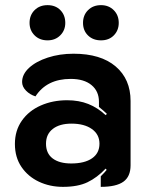

<svg xmlns="http://www.w3.org/2000/svg" viewBox="-20 -718 581 747"><path d="M38 -158Q38 -210 65 -248.5Q92 -287 138.5 -307.5Q185 -328 241 -328Q287 -328 323.5 -313.5Q360 -299 391 -270L396 -275Q387 -284 365 -302V-322Q365 -363 336 -387Q307 -411 255 -411Q162 -411 118 -343Q96 -350 81 -365.5Q66 -381 66 -399Q66 -429 93 -454Q120 -479 166 -494Q212 -509 266 -509Q372 -509 430 -459.5Q488 -410 488 -325V-75Q488 -31 460 -11Q432 9 372 9V-32Q389 -49 395 -57L391 -62Q358 -27 320.5 -9Q283 9 225 9Q174 9 131.5 -11Q89 -31 63.5 -68.5Q38 -106 38 -158ZM367 -159Q367 -195 337.5 -216Q308 -237 258 -237Q212 -237 185.5 -216.5Q159 -196 159 -159Q159 -121 185 -101.5Q211 -82 257 -82Q309 -82 338 -102Q367 -122 367 -159ZM95 -629Q95 -659 114.5 -678.5Q134 -698 165 -698Q196 -698 215 -678.5Q234 -659 234 -629Q234 -600 214.5 -580.5Q195 -561 165 -561Q134 -561 114.5 -580.5Q95 -600 95 -629ZM303 -629Q303 -659 322.5 -678.5Q342 -698 373 -698Q403 -698 422.5 -678.5Q442 -659 442 -629Q442 -600 423 -580.5Q404 -561 373 -561Q342 -561 322.5 -580Q303 -599 303 -629Z"/></svg>

Font: K2D
Style: Bold
Weight: 700
Designer: Katatrad Aksorn Co.,Ltd.
Foundry: Cadson Demak Co.,Ltd.
Version: Version 1.000; ttfautohint (v1.6)